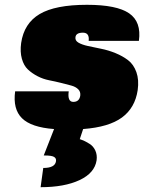

<svg xmlns="http://www.w3.org/2000/svg" viewBox="-20 -530 600 799"><path d="M325 -394Q296 -394 294 -375Q292 -361 306.5 -352.5Q321 -344 346 -338.5Q371 -333 401 -327Q431 -321 460.5 -309Q490 -297 513 -279.5Q536 -262 547.5 -230Q559 -198 553 -155Q542 -81 487.5 -41Q433 -1 326 7L312 49Q319 51 328 55Q337 59 352.5 68.5Q368 78 376.5 96Q385 114 382 137Q374 190 311 219.5Q248 249 149 249L160 169Q209 169 213 141Q215 129 205 123Q195 117 165 117H162L205 7Q110 0 71.5 -38Q33 -76 43 -150H266Q260 -106 285 -106Q310 -106 314 -132Q316 -148 305.5 -158.5Q295 -169 276.5 -174Q258 -179 234 -185Q210 -191 184.5 -196Q159 -201 136 -213Q113 -225 96 -241Q79 -257 71 -285.5Q63 -314 68 -351Q80 -433 145 -471.5Q210 -510 342 -510Q466 -510 517.5 -474.5Q569 -439 558 -360H349Q353 -394 325 -394Z"/></svg>

Font: Fivo Sans Modern ExtBlk
Style: Regular
Weight: 900
Designer: Alexander Slobzheninov
Foundry: Alexander Slobzheninov
Version: 1.0